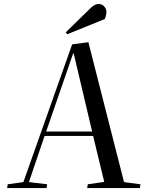

<svg xmlns="http://www.w3.org/2000/svg" viewBox="-20 -949 731 969"><path d="M426 -736 606 -30 689 -19 686 0H420L423 -19L506 -31L450 -263H205L126 -30L218 -19L215 0H16L19 -19L98 -30L344 -725ZM213 -285H445L352 -679H349ZM436 -907Q458 -929 477 -929Q495 -929 506 -916.5Q517 -904 517 -890Q517 -872 509 -853L319 -776L312 -786Z"/></svg>

Font: Literata 72pt
Style: Italic
Weight: 400
Italic angle: -2°
Designer: Latin by Veronika Burian and Jose Scaglione. Greek by Irene Vlachou. Cyrillic by Vera Evstafieva
Foundry: TypeTogether
Version: Version 3.002